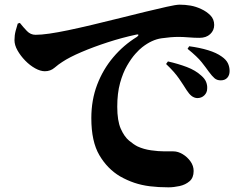

<svg xmlns="http://www.w3.org/2000/svg" viewBox="-20 -768 1040 822"><path d="M824 -348Q811 -349 800.5 -357Q790 -365 779 -382Q766 -403 746.5 -431.5Q727 -460 691 -494L699 -505Q743 -495 780 -481Q817 -467 842 -444Q857 -431 862.5 -417Q868 -403 867 -389Q867 -372 855 -360Q843 -348 824 -348ZM701 34Q658 34 622 29.5Q586 25 555 14.5Q524 4 494 -13Q440 -45 405.5 -103.5Q371 -162 371 -262Q371 -340 396 -405.5Q421 -471 465 -523Q509 -575 566 -610Q573 -615 572.5 -618.5Q572 -622 564 -620Q503 -607 441.5 -587Q380 -567 328.5 -545Q277 -523 247 -503Q231 -493 213.5 -478Q196 -463 172 -463Q153 -463 130.5 -475.5Q108 -488 88 -508.5Q68 -529 55 -552Q42 -575 42 -596Q42 -617 47 -636Q52 -655 56 -667L65 -670Q80 -651 95.5 -635Q111 -619 132 -619Q156 -619 191 -624Q226 -629 271.5 -638.5Q317 -648 374 -661.5Q431 -675 499 -692Q550 -705 602 -717.5Q654 -730 694 -739Q734 -748 749 -748Q773 -748 796 -744Q819 -740 842 -729Q864 -719 880.5 -702.5Q897 -686 897 -661Q897 -638 880 -622Q863 -606 834 -606Q812 -606 787.5 -608Q763 -610 745 -610Q712 -610 671 -604Q630 -598 589 -566Q577 -557 559.5 -537.5Q542 -518 524 -487Q506 -456 494 -412.5Q482 -369 482 -311Q482 -251 497 -217Q512 -183 532.5 -166Q553 -149 569 -141Q595 -129 626.5 -124.5Q658 -120 684.5 -120Q711 -120 722 -120Q742 -120 762 -108Q782 -96 795.5 -77Q809 -58 809 -36Q809 -7 791.5 8Q774 23 749 28.5Q724 34 701 34ZM925 -424Q909 -424 898.5 -433Q888 -442 874 -461Q862 -478 843.5 -501.5Q825 -525 783 -559L790 -570Q835 -564 871 -553Q907 -542 929 -526Q948 -513 955.5 -497.5Q963 -482 963 -464Q963 -446 953 -435Q943 -424 925 -424Z"/></svg>

Font: Noto Serif JP ExtraLight Black
Style: Regular
Weight: 900
Version: Version 2.003-H1;hotconv 1.1.1;makeotfexe 2.6.0